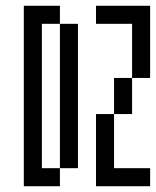

<svg xmlns="http://www.w3.org/2000/svg" viewBox="-20 -645 540 665"><path d="M187.5 -562.5H125V-62.5H187.5V0H62.5V-625H187.5ZM187.5 -562.5H250V-62.5H187.5ZM312.5 -250H375V-62.5H500V0H312.5ZM312.5 -625H500V-375H437.5V-562.5H312.5ZM375 -375H437.5V-250H375Z"/></svg>

Font: ChillBitmapSE 16px
Style: Regular
Weight: 400
Designer: Designed by Warren2060
Foundry: ChillType
Version: Version 1.000